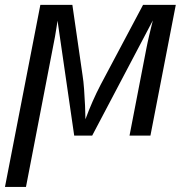

<svg xmlns="http://www.w3.org/2000/svg" viewBox="-44 -548 749 776"><path d="M178.2 -399.4 61 207.5H-23.9L119.1 -528.3H248.5L289.6 -244.1Q293.5 -220.7 295.9 -186.8Q298.3 -152.8 299.8 -119.9Q301.3 -86.9 301.3 -65.9Q314.9 -103 330.3 -137.9Q345.7 -172.9 362.8 -205.6L534.2 -528.3H666.5L564 0H479.5L547.9 -353.5Q549.8 -363.8 552.5 -376Q555.2 -388.2 558.3 -402.1Q561.5 -416 565.4 -431.9Q569.3 -447.8 573.7 -465.3L328.6 0H255.9L188.5 -464.4Q187.5 -455.6 184.8 -439.5Q182.1 -423.3 178.2 -399.4Z"/></svg>

Font: Arimo
Style: Italic
Weight: 400
Italic angle: -12°
Designer: Steve Matteson
Foundry: Monotype Imaging Inc.
Version: Version 1.33